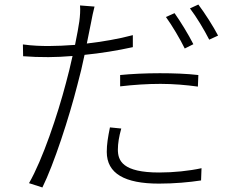

<svg xmlns="http://www.w3.org/2000/svg" viewBox="-20 -790 1040 847"><path d="M833 -595C812 -637 775 -697 750 -732L712 -715C739 -678 775 -617 795 -576ZM510 -409C570 -416 630 -420 688 -420C745 -420 802 -415 853 -408L855 -459C804 -465 743 -467 685 -467C622 -467 559 -464 510 -459ZM566 -635C503 -618 431 -606 363 -598C370 -632 376 -664 382 -692C385 -710 392 -742 397 -761L333 -766C335 -747 333 -718 330 -696C327 -674 320 -636 311 -592C269 -589 230 -587 196 -587C162 -587 124 -588 81 -594L82 -542C119 -539 153 -538 194 -538C226 -538 262 -540 300 -543C291 -502 281 -460 271 -424C234 -283 168 -86 108 18L167 37C218 -66 285 -272 321 -414C333 -458 344 -504 353 -548C424 -555 498 -567 566 -582ZM465 -228C456 -184 451 -153 451 -120C451 -24 531 20 681 20C749 20 815 14 867 6L869 -48C814 -36 746 -29 682 -29C521 -29 500 -81 500 -130C500 -157 505 -188 515 -223ZM818 -753C847 -715 880 -660 903 -615L942 -633C922 -672 883 -733 855 -770Z"/></svg>

Font: Noto Sans CJK KR Light
Style: Regular
Weight: 300
Designer: Ryoko NISHIZUKA (kana & ideographs); Paul D. Hunt (Latin, Greek & Cyrillic); Wenlong ZHANG (bopomofo); Sandoll Communica
Foundry: Adobe Systems Incorporated
Version: Version 1.004;PS 1.004;hotconv 1.0.82;makeotf.lib2.5.63406